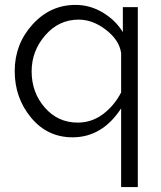

<svg xmlns="http://www.w3.org/2000/svg" viewBox="-20 -550 657 783"><path d="M40 -260Q40 -370 112.5 -450Q185 -530 288 -530Q347 -530 399 -499Q451 -468 481 -419V-521H542V213H474V-108Q397 10 276 10Q173 10 106.5 -70.5Q40 -151 40 -260ZM474 -173V-334Q466 -387 412 -428.5Q358 -470 301 -470Q220 -470 164.5 -406Q109 -342 109 -259Q109 -173 162.5 -111.5Q216 -50 297 -50Q354 -50 400 -84.5Q446 -119 474 -173Z"/></svg>

Font: Raleway-v4020
Style: Regular
Weight: 400
Designer: Matt McInerney, Pablo Impallari, Rodrigo Fuenzalida
Foundry: Matt McInerney, Pablo Impallari, Rodrigo Fuenzalida
Version: Version 4.020;PS 004.020;hotconv 1.0.88;makeotf.lib2.5.64775